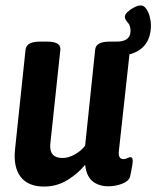

<svg xmlns="http://www.w3.org/2000/svg" viewBox="-20 -678 575 706"><path d="M142 8Q84 8 56.5 -27Q29 -62 35 -126L74 -496Q76 -510 88.5 -517.5Q101 -525 128 -525H153Q204 -525 202 -496L165 -149Q160 -97 210 -97Q231 -97 254 -109.5Q277 -122 293 -142L330 -496Q333 -525 383 -525H410Q461 -525 458 -496L417 -122Q414 -93 434 -93Q441 -93 448 -96.5Q455 -100 460 -100Q471 -100 467 -74Q465 -62 462.5 -48.5Q460 -35 458 -27Q452 -11 428 -2Q404 7 378 7Q344 7 321 -11Q298 -29 293 -72Q267 -40 228 -16Q189 8 142 8ZM404 -472 383 -525H409Q460 -525 460 -565Q460 -584 449.5 -595.5Q439 -607 439 -616Q439 -625 449.5 -634.5Q460 -644 473.5 -651Q487 -658 498 -658Q509 -658 517.5 -646Q526 -634 530.5 -617Q535 -600 535 -585Q535 -530 501.5 -501Q468 -472 404 -472Z"/></svg>

Font: Asap Condensed Condensed SemiBold
Style: Italic
Weight: 600
Width: 3
Italic angle: -6°
Designer: Pablo Cosgaya
Foundry: Omnibus-Type
Version: Version 3.001; ttfautohint (v1.8.4.7-5d5b)